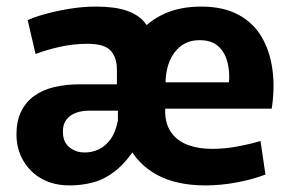

<svg xmlns="http://www.w3.org/2000/svg" viewBox="-20 -551 883 583"><path d="M191 12Q143 12 107 -8Q71 -28 50.5 -63.5Q30 -99 30 -143Q30 -183 44 -212Q58 -241 83.5 -259.5Q109 -278 144.5 -286.5Q180 -295 223 -295H335V-338Q335 -356 331 -370Q327 -384 317.5 -395.5Q308 -407 290.5 -412.5Q273 -418 245 -418Q202 -418 160.5 -408.5Q119 -399 88 -387L64 -490Q89 -501 123 -510Q157 -519 195.5 -525Q234 -531 271 -531Q329 -531 365 -518.5Q401 -506 420.5 -481.5Q440 -457 447 -422Q454 -387 454 -343V-235Q426 -157 395.5 -108.5Q365 -60 332 -33.5Q299 -7 264 2.5Q229 12 191 12ZM237 -88Q260 -88 280 -97.5Q300 -107 315.5 -128Q331 -149 338 -185V-215H249Q236 -215 222.5 -212Q209 -209 197.5 -202Q186 -195 178.5 -183Q171 -171 171 -151Q171 -120 190.5 -104Q210 -88 237 -88ZM604 12Q516 12 457 -20Q398 -52 368 -112Q338 -172 338 -255Q338 -308 353 -357Q368 -406 398.5 -446Q429 -486 477.5 -508.5Q526 -531 591 -531Q657 -531 702.5 -507Q748 -483 773.5 -440.5Q799 -398 807 -341.5Q815 -285 805 -221H414L494 -280Q479 -235 482 -201Q485 -167 503.5 -144Q522 -121 553 -110Q584 -99 624 -99Q663 -99 702.5 -106.5Q742 -114 771 -123L786 -21Q747 -6 698.5 3Q650 12 604 12ZM416 -301H675Q676 -308 676 -311.5Q676 -315 676 -318Q676 -349 667 -374Q658 -399 638.5 -414Q619 -429 586 -429Q548 -429 523 -406Q498 -383 488.5 -345.5Q479 -308 485 -266Z"/></svg>

Font: Murecho Thin SemiBold
Style: Regular
Weight: 600
Version: Version 1.010